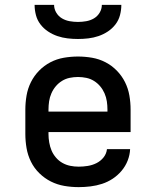

<svg xmlns="http://www.w3.org/2000/svg" viewBox="-20 -760 640 788"><path d="M303 8Q273 8 244 3Q215 -2 189 -15Q163 -28 141.5 -49Q120 -70 107 -96.5Q94 -123 89 -152Q84 -181 84 -210V-310Q84 -339 89 -368Q94 -397 107 -423Q120 -449 140.5 -470Q161 -491 187 -504.5Q213 -518 242 -523Q271 -528 300 -528Q329 -528 358 -523Q387 -518 413 -504.5Q439 -491 459.5 -470Q480 -449 493 -423Q506 -397 511 -368Q516 -339 516 -310V-218H179V-210Q179 -193 182 -175.5Q185 -158 191.5 -142.5Q198 -127 209.5 -113.5Q221 -100 236 -91.5Q251 -83 268 -79.5Q285 -76 303 -76Q321 -76 340 -79Q359 -82 376 -90.5Q393 -99 405 -114Q417 -129 419 -148H514Q513 -124 504 -101Q495 -78 479 -59Q463 -40 442.5 -26.5Q422 -13 399 -5.5Q376 2 351.5 5Q327 8 303 8ZM179 -302H421V-310Q421 -327 418.5 -344Q416 -361 409 -377Q402 -393 391 -406Q380 -419 365.5 -428Q351 -437 334 -440.5Q317 -444 300 -444Q283 -444 266 -440.5Q249 -437 234.5 -428Q220 -419 209 -406Q198 -393 191 -377Q184 -361 181.5 -344Q179 -327 179 -310ZM300 -600Q279 -600 257.5 -602.5Q236 -605 215.5 -612Q195 -619 177 -631Q159 -643 146 -660Q133 -677 127.5 -698Q122 -719 122 -740H202Q202 -723 211 -708Q220 -693 234.5 -684.5Q249 -676 266 -673Q283 -670 300 -670Q317 -670 334 -673Q351 -676 365.5 -684.5Q380 -693 389 -708Q398 -723 398 -740H478Q478 -719 472.5 -698Q467 -677 454 -660Q441 -643 423 -631Q405 -619 384.5 -612Q364 -605 342.5 -602.5Q321 -600 300 -600Z"/></svg>

Font: Iosevka Etoile Medium
Style: Regular
Weight: 500
Designer: Belleve Invis
Foundry: Belleve Invis
Version: Version 22.1.2; ttfautohint (v1.8.4)